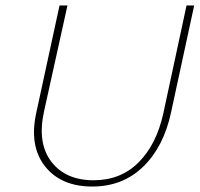

<svg xmlns="http://www.w3.org/2000/svg" viewBox="-20 -678 733 703"><path d="M318 5Q203 5 144.5 -69.5Q86 -144 113 -266L198 -658H227L141 -269Q116 -154 168 -86Q220 -18 323 -18Q422 -18 487.5 -83.5Q553 -149 578 -263L663 -658H691L606 -265Q579 -140 504 -67.5Q429 5 318 5Z"/></svg>

Font: EauTestText Extralight
Style: Italic
Weight: 250
Italic angle: -12°
Designer: Christian Thalmann (Catharsis Fonts)
Version: Version 0.001;PS 000.001;hotconv 1.0.88;makeotf.lib2.5.64775